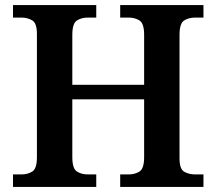

<svg xmlns="http://www.w3.org/2000/svg" viewBox="-20 -734 850 754"><path d="M31 0V-49H64Q89 -49 107 -60.5Q125 -72 125 -117V-601Q125 -643 106.5 -654Q88 -665 64 -665H31V-714H358V-665H325Q300 -665 282 -653.5Q264 -642 264 -597V-401H546V-597Q546 -642 528 -653.5Q510 -665 485 -665H452V-714H779V-665H747Q721 -665 703 -653.5Q685 -642 685 -597V-112Q685 -70 703.5 -59.5Q722 -49 747 -49H779V0H452V-49H485Q510 -49 528 -60.5Q546 -72 546 -117V-344H264V-117Q264 -72 282 -60.5Q300 -49 325 -49H358V0Z"/></svg>

Font: Noto Serif Khojki SemiBold
Style: Regular
Weight: 600
Version: Version 2.003